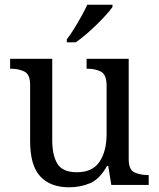

<svg xmlns="http://www.w3.org/2000/svg" viewBox="-20 -786 675 816"><path d="M273 10Q194 10 151 -36.5Q108 -83 108 -186V-426Q108 -470 83.5 -482Q59 -494 26 -494H23V-536H202V-191Q202 -126 224 -90Q246 -54 307 -54Q373 -54 403 -98.5Q433 -143 433 -216V-422Q433 -469 409 -481.5Q385 -494 351 -494H348V-536H527V-109Q527 -65 551.5 -53.5Q576 -42 609 -42H612V0H453L440 -81H435Q404 -25 363 -7.5Q322 10 273 10ZM264 -619Q279 -638 295 -664Q311 -690 326 -717Q341 -744 351 -766H458V-756Q449 -743 431 -723Q413 -703 390.5 -681Q368 -659 345 -639.5Q322 -620 302 -606H264Z"/></svg>

Font: Noto Naskh Arabic UI
Style: Regular
Weight: 400
Designer: Monotype Design Team, David Williams, Mohamad Dakak and Nizar Qandah
Foundry: Monotype Imaging Inc.
Version: Version 2.014